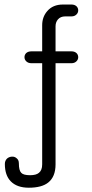

<svg xmlns="http://www.w3.org/2000/svg" viewBox="-20 -708 415 869"><path d="M170.9 36.1Q170.9 62.5 156.2 74.2Q143.6 85 116.2 85Q85.9 85 76.2 74.2Q65.4 63.5 65.4 31.2Q65.4 15.6 54.7 7.8Q45.9 0 33.2 1Q20.5 2 11.7 9.8Q2 19.5 2 34.2Q2 85 28.3 112.3Q56.6 141.6 110.4 141.6Q168.9 141.6 198.2 118.2Q231.4 91.8 231.4 36.1V-421.9H303.7Q317.4 -421.9 326.2 -430.7Q334 -438.5 334 -449.2Q334 -460 326.2 -467.8Q317.4 -475.6 303.7 -475.6H231.4V-588.9Q231.4 -607.4 242.2 -620.1Q253.9 -633.8 275.4 -633.8H303.7Q317.4 -633.8 326.2 -642.6Q334 -650.4 334 -661.1Q334 -671.9 326.2 -679.7Q317.4 -687.5 303.7 -687.5H264.6Q219.7 -687.5 194.3 -658.2Q170.9 -631.8 170.9 -593.8V-475.6H122.1Q107.4 -475.6 98.6 -467.8Q90.8 -460 90.8 -449.2Q90.8 -438.5 98.6 -430.7Q107.4 -421.9 122.1 -421.9H170.9Z"/></svg>

Font: Gulim
Style: Regular
Weight: 400
Version: Version 2.21